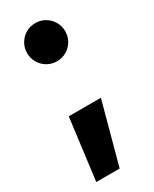

<svg xmlns="http://www.w3.org/2000/svg" viewBox="-174 -545 598 745"><g transform="rotate(-30 125.0 -172.5)"><path d="M57.7 -120.3H201.7L127.4 153.9H22.7ZM40.3 -413.4Q40.3 -436.8 51.8 -456.3Q63.2 -475.8 82.7 -487.2Q102.3 -498.6 125.8 -498.6Q149.2 -498.6 168.7 -487.2Q188.2 -475.8 199.6 -456.3Q211 -436.8 211 -413.4Q211 -389.9 199.6 -370.4Q188.2 -350.8 168.7 -339.4Q149.2 -327.9 125.8 -327.9Q102.3 -327.9 82.7 -339.3Q63.1 -350.7 51.7 -370.3Q40.3 -389.9 40.3 -413.4Z"/></g></svg>

Font: Intratopia Thin
Style: Regular
Weight: 100
Designer: Rasmus Andersson
Foundry: rsms
Version: Version 3.000;Glyphs 3.2.3 (3260)